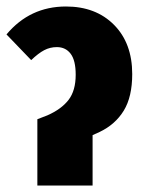

<svg xmlns="http://www.w3.org/2000/svg" viewBox="-28 -571 441 591"><path d="M87 -204 118 -216Q161 -235 183 -263.5Q205 -292 205 -341Q205 -385 189.5 -405.5Q174 -426 147 -426Q126 -426 108 -416.5Q90 -407 68 -386L-8 -465Q64 -551 175 -551Q267 -551 323 -494.5Q379 -438 379 -343Q379 -273 353 -230.5Q327 -188 279 -165L257 -155V0H87Z"/></svg>

Font: Fira Sans Extra Condensed ExtraBold
Style: Regular
Weight: 800
Width: 1
Designer: Carrois Corporate & Edenspiekermann AG
Foundry: Carrois Corporate GbR & Edenspiekermann AG
Version: Version 4.203